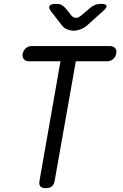

<svg xmlns="http://www.w3.org/2000/svg" viewBox="-20 -970 640 1000"><path d="M295 -651H131Q113 -651 104 -662Q95 -673 98 -690Q102 -708 114.5 -719Q127 -730 145 -730H553Q571 -730 580 -719Q589 -708 585 -690Q582 -673 569 -662Q556 -651 539 -651H375L265 -30Q262 -9 250.5 0.5Q239 10 218 10Q198 10 190 0.5Q182 -9 186 -30ZM274 -950Q289 -950 300 -944.5Q311 -939 320 -929L351 -890Q362 -877 375.5 -877Q389 -877 404 -890L451 -930Q463 -940 476.5 -945Q490 -950 504 -950Q533 -950 535 -939.5Q537 -929 513 -909L433 -837Q417 -823 397.5 -816.5Q378 -810 363 -810Q348 -810 331 -816.5Q314 -823 303 -837L248 -908Q231 -929 238 -939.5Q245 -950 274 -950Z"/></svg>

Font: Maple Mono NL Light
Style: Italic
Weight: 300
Italic angle: -10°
Monospace: yes
Designer: subframe7536
Version: Version 7.000